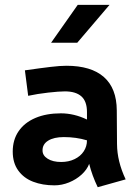

<svg xmlns="http://www.w3.org/2000/svg" viewBox="-20 -763 568 802"><path d="M388.2 19Q364.7 -29.8 352.5 -78.6Q343.3 -54.2 320.8 -33.7Q298.3 -13.2 268.3 -1Q238.3 11.2 207.5 11.2Q157.7 11.2 118.4 -3.9Q79.1 -19 56.2 -50.8Q33.2 -82.5 33.2 -129.9Q33.2 -179.2 57.9 -215.1Q82.5 -251 127.9 -270.3Q173.3 -289.6 234.4 -289.6Q289.1 -289.6 343.3 -263.7V-294.9Q343.3 -339.8 319.8 -360.6Q296.4 -381.3 251 -381.3Q226.6 -381.3 181.4 -376.2Q136.2 -371.1 97.7 -362.8L84 -469.2Q152.8 -479 191.9 -483.6Q231 -488.3 257.3 -488.3Q360.4 -488.3 413.8 -441.4Q467.3 -394.5 467.8 -301.8L468.8 -161.1Q469.2 -89.4 504.9 -13.7ZM343.3 -176.8Q298.3 -190.4 246.6 -190.4Q205.1 -190.4 181.2 -175.5Q157.2 -160.6 157.7 -134.3Q157.7 -113.3 179.2 -99.9Q200.7 -86.4 235.4 -86.4Q267.1 -86.4 291.7 -98.4Q316.4 -110.4 329.8 -130.9Q343.3 -151.4 343.3 -176.8ZM304.7 -742.7H437.5L302.7 -584.5H193.4Z"/></svg>

Font: Selawik Semibold
Style: Regular
Weight: 600
Designer: Aaron Bell
Foundry: Microsoft Corporation
Version: Version 1.01